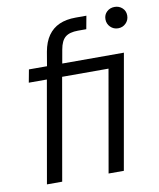

<svg xmlns="http://www.w3.org/2000/svg" viewBox="-83 -802 718 868"><g transform="rotate(-10 276.0 -368.5)"><path d="M62 0 144 -467H61L72 -526H155L166 -591Q174 -635 194 -663.5Q214 -692 245.5 -706Q277 -720 321 -720H370L359 -660H321Q282 -660 262.5 -644Q243 -628 236 -588L225 -526H508L415 0H345L427 -467H214L132 0ZM502 -639Q481 -639 466.5 -653.5Q452 -668 452 -689Q452 -710 466.5 -723.5Q481 -737 502 -737Q523 -737 537.5 -723.5Q552 -710 552 -689Q552 -668 537.5 -653.5Q523 -639 502 -639Z"/></g></svg>

Font: DM Sans 9pt Light
Style: Italic
Weight: 300
Italic angle: -10°
Version: Version 4.004;gftools[0.9.30]